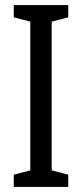

<svg xmlns="http://www.w3.org/2000/svg" viewBox="-20 -827 323 754"><path d="M248 -93V-141L183 -158V-742L248 -759V-807H34V-759L99 -742V-158L34 -141V-93Z"/></svg>

Font: Noto Sans Kannada UI ExtraCondensed
Style: Regular
Weight: 400
Width: 2
Designer: Jelle Bosma - Monotype Design Team
Foundry: Monotype Imaging Inc.
Version: Version 2.005